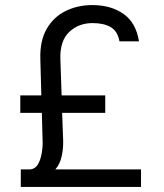

<svg xmlns="http://www.w3.org/2000/svg" viewBox="-20 -737 647 757"><path d="M528 -574H451Q444 -614 416.5 -630Q389 -646 345 -646Q290 -646 253 -611Q216 -576 218 -505L223 -361H395V-292H225L229 -184Q230 -151 223 -120Q216 -89 198 -69H536V0H62V-69H99Q119 -71 129.5 -89Q140 -107 144.5 -133Q149 -159 148 -181L145 -292H60V-361H143L139 -505Q137 -576 164 -623Q191 -670 238.5 -693.5Q286 -717 344 -717Q417 -717 466.5 -682.5Q516 -648 528 -574Z"/></svg>

Font: 42dot Sans Light
Style: Regular
Weight: 400
Version: Version 1.000